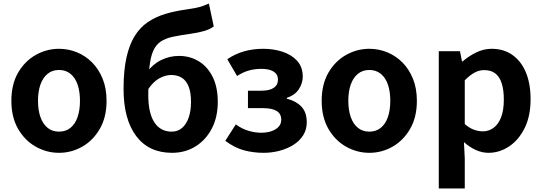

<svg xmlns="http://www.w3.org/2000/svg" viewBox="-20 -849 3062 1084"><path d="M313.3 13.8Q243.3 13.8 181.6 -21.1Q119.9 -55.9 82 -121.7Q44.2 -187.5 44.2 -279.9Q44.2 -372.8 82 -438.4Q119.9 -503.9 181.6 -538.7Q243.3 -573.5 313.3 -573.5Q365.7 -573.5 414.1 -553.9Q462.4 -534.2 500 -496.4Q537.6 -458.5 559.6 -404.2Q581.6 -349.8 581.6 -279.9Q581.6 -187.5 543.6 -121.7Q505.7 -55.9 444.5 -21.1Q383.3 13.8 313.3 13.8ZM313.3 -105.8Q351.3 -105.8 377.9 -127.3Q404.5 -148.9 418 -188.2Q431.5 -227.4 431.5 -279.9Q431.5 -332.7 418 -371.7Q404.5 -410.7 377.9 -432.3Q351.3 -454 313.3 -454Q275.2 -454 248.7 -432.3Q222.1 -410.7 208.3 -371.7Q194.5 -332.7 194.5 -279.9Q194.5 -227.4 208.3 -188.2Q222.1 -148.9 248.7 -127.3Q275.2 -105.8 313.3 -105.8Z M951.5 13.8Q820 13.8 748.8 -81Q677.6 -175.8 677.6 -346.9Q677.6 -451.4 694.1 -524.7Q710.5 -598 741.1 -646.7Q771.8 -695.3 815.3 -724.6Q858.8 -753.9 913 -770.3Q967.2 -786.6 1029.8 -795.1Q1063.3 -800.1 1085.3 -804.5Q1107.3 -808.8 1124.7 -815Q1142 -821.2 1159.3 -829L1186.8 -699.9Q1165.1 -683 1131 -673.5Q1096.9 -664 1060.4 -659Q999.6 -650.6 957.4 -641.7Q915.1 -632.8 887.7 -614.6Q860.3 -596.5 844.9 -561.5Q829.4 -526.4 823.3 -466.3Q817.1 -406.2 817.1 -313.1Q817.1 -210.5 851.5 -158.2Q885.9 -105.8 949.2 -105.8Q983.8 -105.8 1008 -126.7Q1032.2 -147.5 1045.3 -185.4Q1058.4 -223.2 1058.4 -273.4Q1058.4 -325.8 1045.3 -359.6Q1032.2 -393.4 1007.2 -409.5Q982.2 -425.6 947.2 -425.6Q915.8 -425.6 881.9 -408.2Q848.1 -390.8 816.7 -345.7L810.5 -441.9Q842.5 -487 890.2 -510.1Q937.8 -533.3 990.7 -533.3Q1051.7 -533.3 1101.1 -503.7Q1150.5 -474.2 1180 -416.2Q1209.5 -358.3 1209.5 -273.4Q1209.5 -187.4 1175.5 -122.6Q1141.5 -57.9 1083.3 -22.1Q1025.1 13.8 951.5 13.8Z M1468 13.8Q1410.7 13.8 1357.9 -0.3Q1305.1 -14.3 1252 -53.9L1311.2 -146.7Q1346.3 -121.1 1383.7 -110.3Q1421.1 -99.6 1453.8 -99.6Q1486.6 -99.6 1512.4 -108.3Q1538.1 -117.1 1553 -133.3Q1567.9 -149.5 1567.9 -172.6Q1567.9 -206.7 1542 -222.5Q1516.2 -238.4 1466 -238.4H1379.9V-336.9H1455.6Q1502.2 -336.9 1525.8 -353.3Q1549.3 -369.6 1549.3 -399.9Q1549.3 -429.5 1524.9 -444.8Q1500.4 -460.2 1456.9 -460.2Q1416.7 -460.2 1384 -450.7Q1351.4 -441.1 1318.4 -420L1263.3 -514.7Q1307.2 -544.6 1357.8 -559.1Q1408.4 -573.5 1466.2 -573.5Q1524.9 -573.5 1575.9 -556.6Q1626.9 -539.6 1658.1 -505Q1689.3 -470.3 1689.3 -415.9Q1689.3 -379.9 1667.5 -345.8Q1645.7 -311.7 1599.3 -296.8V-291.8Q1650.5 -279.3 1681.2 -247.4Q1711.9 -215.6 1711.9 -158.2Q1711.9 -117.1 1691.5 -84.9Q1671 -52.6 1636.3 -30.9Q1601.6 -9.2 1558.1 2.3Q1514.5 13.8 1468 13.8Z M2065.3 13.8Q1995.3 13.8 1933.6 -21.1Q1871.9 -55.9 1834 -121.7Q1796.2 -187.5 1796.2 -279.9Q1796.2 -372.8 1834 -438.4Q1871.9 -503.9 1933.6 -538.7Q1995.3 -573.5 2065.3 -573.5Q2117.7 -573.5 2166.1 -553.9Q2214.4 -534.2 2252 -496.4Q2289.6 -458.5 2311.6 -404.2Q2333.6 -349.8 2333.6 -279.9Q2333.6 -187.5 2295.6 -121.7Q2257.7 -55.9 2196.5 -21.1Q2135.3 13.8 2065.3 13.8ZM2065.3 -105.8Q2103.3 -105.8 2129.9 -127.3Q2156.5 -148.9 2170 -188.2Q2183.5 -227.4 2183.5 -279.9Q2183.5 -332.7 2170 -371.7Q2156.5 -410.7 2129.9 -432.3Q2103.3 -454 2065.3 -454Q2027.2 -454 2000.7 -432.3Q1974.1 -410.7 1960.3 -371.7Q1946.5 -332.7 1946.5 -279.9Q1946.5 -227.4 1960.3 -188.2Q1974.1 -148.9 2000.7 -127.3Q2027.2 -105.8 2065.3 -105.8Z M2457.3 214.9V-559.8H2577L2588.4 -501.9H2591.2Q2626.3 -532.1 2668.5 -552.8Q2710.7 -573.5 2755.8 -573.5Q2824.7 -573.5 2874 -538.1Q2923.4 -502.6 2949.5 -439.1Q2975.6 -375.6 2975.6 -288.9Q2975.6 -192.9 2941.6 -125Q2907.5 -57.1 2853.3 -21.7Q2799.2 13.8 2737.7 13.8Q2701.5 13.8 2666.4 -2.2Q2631.2 -18.1 2599.3 -46.8L2604 44.4V214.9ZM2705.6 -107.4Q2739 -107.4 2766.1 -126.9Q2793.2 -146.4 2808.9 -186.2Q2824.5 -226.1 2824.5 -286.6Q2824.5 -340.3 2812.9 -377.5Q2801.2 -414.6 2777.1 -433.9Q2753.1 -453.2 2713.8 -453.2Q2685.5 -453.2 2659.2 -439Q2633 -424.9 2604 -395.7V-148.7Q2630.7 -125.3 2657 -116.3Q2683.2 -107.4 2705.6 -107.4Z"/></svg>

Font: Shanggu Sans SC VF
Style: Regular
Weight: 250
Designer: GuiWonder
Version: Version 1.021